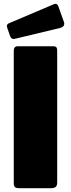

<svg xmlns="http://www.w3.org/2000/svg" viewBox="-20 -984 371 1004"><path d="M261 -742Q279 -742 279 -721V-29Q279 -13 271 -6.5Q263 0 246 0H79Q64 0 58 -6Q52 -12 52 -25V-719Q52 -730 57 -736Q62 -742 71 -742ZM314 -870Q316 -866 316 -859Q316 -844 295 -838L62 -782Q52 -780 51 -780Q39 -780 33 -795L18 -838Q16 -846 16 -848Q16 -857 26 -862L264 -963Q266 -964 270 -964Q280 -964 285 -951Z"/></svg>

Font: Libre Franklin Black
Style: Regular
Weight: 900
Designer: Pablo Impallari, Rodrigo Fuenzalida
Foundry: Impallari Type
Version: Version 1.002; ttfautohint (v1.5)